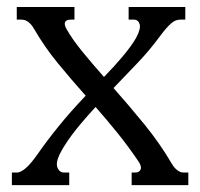

<svg xmlns="http://www.w3.org/2000/svg" viewBox="-20 -539 583 559"><path d="M152.8 -87.9Q141.6 -63.5 147.7 -50Q153.8 -36.6 166.5 -36.6H181.6V0H14.6V-36.6H28.8Q39.1 -36.6 53.2 -47.9Q67.4 -59.1 88.9 -89.4Q115.2 -127.4 150.4 -170.9Q185.5 -214.4 229.5 -260.3Q187 -308.1 148.4 -355Q109.9 -401.9 79.1 -455.1Q73.7 -464.4 68.4 -469.7Q63 -475.1 58.1 -477.8Q53.2 -480.5 49.1 -481.2Q44.9 -481.9 42 -481.9H28.8V-518.6H196.8V-481.9H187.5Q172.4 -481.9 169.4 -474.4Q166.5 -466.8 173.8 -454.1Q191.4 -423.3 220 -388.4Q248.5 -353.5 282.7 -314.9Q297.4 -330.1 311.3 -345.2Q325.2 -360.4 337.4 -375Q349.6 -389.6 359.6 -403.3Q369.6 -417 376.5 -429.2Q390.6 -455.6 386.5 -468.8Q382.3 -481.9 369.6 -481.9H354.5V-518.6H519.5V-481.9H505.4Q498.5 -481.9 491.9 -479.5Q485.4 -477.1 478.3 -470.9Q471.2 -464.8 462.4 -454.6Q453.6 -444.3 442.4 -429.2Q414.6 -391.6 381.6 -356.9Q348.6 -322.3 310.5 -282.7Q356 -231.4 400.9 -176.3Q445.8 -121.1 479.5 -63.5Q484.4 -54.7 489.7 -49.3Q495.1 -43.9 499.8 -41Q504.4 -38.1 508.3 -37.4Q512.2 -36.6 515.1 -36.6H528.3V0H363.3V-36.6H372.6Q380.4 -36.6 384.5 -39.6Q388.7 -42.5 389.9 -46.9Q391.1 -51.3 389.4 -56.6Q387.7 -62 384.3 -67.4Q354 -112.3 322.3 -151.6Q290.5 -190.9 258.3 -227.5Q213.4 -178.7 188.7 -145.3Q164.1 -111.8 152.8 -87.9Z"/></svg>

Font: Arian AMU Serif
Style: Regular
Weight: 400
Designer: Ruben Hakobyan (Tarumian)
Foundry: Ruben Hakobyan (Tarumian)
Version: Version 1.002